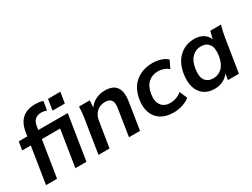

<svg xmlns="http://www.w3.org/2000/svg" viewBox="-57 -1305 2466 1880"><g transform="rotate(-30 1175.5 -365.0)"><path d="M62 0 127 -411H30L45 -505H142L150 -555Q182 -740 365 -740Q387 -740 411.5 -737Q436 -734 452 -726L436 -628Q424 -633 406.5 -636Q389 -639 372 -639Q333 -639 306.5 -616.5Q280 -594 272 -544L266 -505H599L519 0H394L459 -411H252L187 0ZM482 -600 501 -722H641L621 -600Z M655 0 715 -379Q724 -440 727 -505H848L843 -427Q874 -470 920.5 -492.5Q967 -515 1023 -515Q1207 -515 1172 -301L1125 0H1000L1047 -301Q1057 -363 1036.5 -390Q1016 -417 969 -417Q911 -417 873 -381.5Q835 -346 826 -287L780 0Z M1502 10Q1419 10 1363 -24.5Q1307 -59 1283.5 -121.5Q1260 -184 1273 -268Q1293 -390 1370.5 -452.5Q1448 -515 1562 -515Q1609 -515 1653.5 -501Q1698 -487 1725 -460L1684 -375Q1660 -397 1628 -407.5Q1596 -418 1566 -418Q1502 -418 1457.5 -378.5Q1413 -339 1400 -259Q1387 -180 1419.5 -134Q1452 -88 1522 -88Q1552 -88 1586.5 -99.5Q1621 -111 1651 -136L1687 -50Q1656 -23 1605.5 -6.5Q1555 10 1502 10Z M1965 10Q1896 10 1848 -24Q1800 -58 1780.5 -120.5Q1761 -183 1774 -268Q1794 -390 1864.5 -452.5Q1935 -515 2033 -515Q2090 -515 2132 -489.5Q2174 -464 2189 -420L2211 -505H2331Q2323 -474 2315.5 -442Q2308 -410 2303 -379L2243 0H2119L2130 -69Q2103 -32 2061 -11Q2019 10 1965 10ZM2006 -86Q2064 -86 2105.5 -126.5Q2147 -167 2160 -248Q2174 -336 2143.5 -377.5Q2113 -419 2052 -419Q1994 -419 1953 -378.5Q1912 -338 1899 -258Q1885 -170 1915 -128Q1945 -86 2006 -86Z"/></g></svg>

Font: Mulish
Style: Bold Italic
Weight: 700
Italic angle: -9°
Designer: Vernon Adams
Foundry: Vernon Adams
Version: Version 3.603; ttfautohint (v1.8.3)